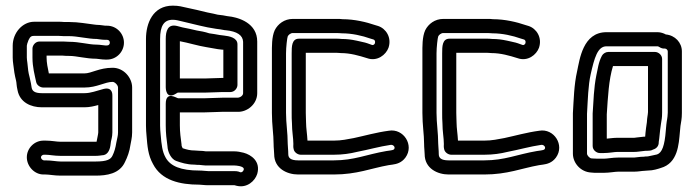

<svg xmlns="http://www.w3.org/2000/svg" viewBox="-20 -587 2460 680"><path d="M204 -440H120C105 -440 95 -426 95 -415V-383C95 -349 103 -321 108 -297C110 -285 123 -277 133 -277H279C324 -277 351 -297 379 -297C386 -297 398 -286 398 -277V-118C398 -106 395 -98 392 -82C389 -63 385 -49 378 -35C372 -23 360 -15 319 -15H194C180 -15 163 -19 141 -19H135C130 -20 125 -25 125 -30C125 -35 131 -39 135 -39H142C155 -39 172 -35 194 -35H319C331 -35 339 -37 341 -37C359 -37 368 -52 371 -71L373 -86C373 -89 378 -101 378 -118V-248C378 -252 379 -280 347 -272C320 -265 302 -257 279 -257H128C101 -257 94 -266 92 -277C91 -286 89 -295 85 -313C80 -331 79 -343 77 -364C76 -371 75 -378 75 -383V-425C75 -428 77 -435 81 -445C87 -458 92 -460 101 -460H186C194 -460 200 -459 206 -459H226C254 -459 292 -449 323 -449C326 -449 339 -446 353 -446H359C365 -446 369 -442 369 -436C369 -430 365 -426 359 -426H353C348 -426 334 -429 321 -429C294 -429 262 -439 225 -439C216 -439 211 -440 204 -440ZM25 -425V-383C25 -374 26 -367 27 -359C29 -339 32 -321 37 -301C39 -293 38 -285 42 -268C50 -224 90 -207 128 -207H279C298 -207 313 -211 328 -215V-118C328 -113 324 -96 322 -85H319H194C180 -85 163 -89 142 -89H136C102 -90 75 -62 75 -30C75 2 102 31 134 31H141C155 31 172 35 194 35H319C357 35 404 29 423 -14C431 -30 439 -51 442 -74C443 -82 448 -98 448 -118V-277C448 -312 418 -347 379 -347C331 -347 304 -327 279 -327H153C149 -346 145 -365 145 -383V-390H202C210 -389 219 -389 225 -389C252 -389 284 -379 321 -379C326 -379 340 -376 353 -376H359C393 -376 419 -404 419 -436C419 -468 393 -496 359 -496H353C349 -496 336 -499 323 -499C319 -499 317 -500 314 -500C288 -503 258 -509 226 -509H208C200 -510 191 -510 186 -510H101C60 -510 25 -471 25 -425Z M567 -449V-278C567 -278 566 -230 606 -257C609 -259 609 -259 611 -259H705C721 -259 756 -261 767 -261H796C811 -261 821 -275 821 -286V-430C821 -454 791 -459 774 -461L758 -463C743 -466 734 -467 721 -469C706 -474 690 -477 677 -479C661 -483 641 -487 626 -490L607 -495C574 -503 567 -477 567 -449ZM705 -309H617V-441C645 -436 684 -424 711 -420C725 -418 737 -415 751 -413L768 -411H771V-311H767C752 -311 719 -309 705 -309ZM707 -1H809C815 -1 821 0 827 1C845 5 844 11 843 15C840 22 835 24 831 23C828 22 824 19 809 19H717C709 19 699 17 686 17C621 17 583 2 566 -30C555 -50 552 -73 549 -110C548 -121 547 -131 547 -142V-449C547 -496 561 -517 592 -517C604 -517 612 -514 630 -510C670 -501 703 -491 745 -485L760 -483L777 -480H779C820 -476 840 -462 841 -439V-257C841 -248 830 -241 821 -241H767C752 -241 719 -239 705 -239H611C606 -239 567 -267 567 -219V-143C567 -115 570 -92 573 -70C574 -47 587 -23 604 -17C621 -11 642 -4 668 -4C677 -3 681 -3 686 -3C691 -3 700 -1 707 -1ZM670 -54C654 -54 642 -57 627 -62C625 -65 623 -71 623 -72V-75C620 -98 617 -118 617 -143V-189H705C721 -189 756 -191 767 -191H820C855 -189 891 -218 891 -257V-440C891 -504 828 -526 784 -530L768 -533H767L751 -535C741 -537 732 -540 714 -543C690 -549 664 -555 640 -560C626 -563 614 -567 592 -567C521 -567 497 -504 497 -449V-142C497 -129 498 -117 499 -106C502 -70 504 -38 522 -6C552 52 617 67 686 67C693 67 703 69 717 69H809C811 69 807 68 818 71C855 80 883 54 891 29C904 -16 869 -39 843 -46C832 -49 820 -51 809 -51H709C704 -52 694 -53 686 -53C679 -53 676 -54 670 -54Z M1191 -469C1226 -469 1262 -461 1293 -450L1303 -447C1306 -446 1310 -442 1308 -434C1306 -429 1301 -426 1297 -428C1286 -432 1276 -436 1265 -438C1258 -439 1255 -441 1243 -443C1224 -447 1209 -449 1190 -449C1180 -450 1178 -450 1172 -450H1039C1013 -450 1013 -422 1013 -398V-187C1013 -174 1013 -162 1014 -151C1014 -121 1019 -99 1019 -77C1019 -73 1018 -67 1020 -59C1022 -47 1035 -39 1045 -39H1162C1193 -39 1220 -43 1244 -49C1286 -57 1323 -68 1364 -74C1373 -75 1381 -66 1376 -59C1374 -57 1374 -56 1362 -54L1348 -52C1278 -40 1234 -19 1162 -19H1036C1009 -19 1001 -28 1001 -41C1001 -56 999 -69 999 -78C999 -117 993 -150 993 -187V-398C993 -420 997 -453 999 -458C1001 -463 1009 -470 1017 -470H1173C1184 -470 1185 -469 1191 -469ZM1063 -187V-398V-400H1172C1182 -400 1181 -399 1187 -399C1221 -399 1251 -390 1280 -381C1316 -368 1347 -393 1356 -418C1368 -454 1347 -486 1319 -495L1309 -498C1277 -509 1235 -519 1193 -519C1188 -520 1179 -520 1173 -520H1017C987 -520 964 -502 953 -480C942 -456 943 -421 943 -398V-187C943 -144 949 -111 949 -78C949 -63 951 -50 951 -41C951 10 997 31 1036 31H1162C1244 31 1294 9 1356 -2L1370 -4C1384 -6 1402 -10 1416 -29C1448 -73 1409 -133 1357 -124C1312 -118 1271 -106 1233 -98C1211 -94 1190 -89 1162 -89H1069C1068 -111 1064 -134 1064 -152C1064 -162 1063 -173 1063 -187Z M1724 -469C1759 -469 1795 -461 1826 -450L1836 -447C1839 -446 1843 -442 1841 -434C1839 -429 1834 -426 1830 -428C1819 -432 1809 -436 1798 -438C1791 -439 1788 -441 1776 -443C1757 -447 1742 -449 1723 -449C1713 -450 1711 -450 1705 -450H1572C1546 -450 1546 -422 1546 -398V-187C1546 -174 1546 -162 1547 -151C1547 -121 1552 -99 1552 -77C1552 -73 1551 -67 1553 -59C1555 -47 1568 -39 1578 -39H1695C1726 -39 1753 -43 1777 -49C1819 -57 1856 -68 1897 -74C1906 -75 1914 -66 1909 -59C1907 -57 1907 -56 1895 -54L1881 -52C1811 -40 1767 -19 1695 -19H1569C1542 -19 1534 -28 1534 -41C1534 -56 1532 -69 1532 -78C1532 -117 1526 -150 1526 -187V-398C1526 -420 1530 -453 1532 -458C1534 -463 1542 -470 1550 -470H1706C1717 -470 1718 -469 1724 -469ZM1596 -187V-398V-400H1705C1715 -400 1714 -399 1720 -399C1754 -399 1784 -390 1813 -381C1849 -368 1880 -393 1889 -418C1901 -454 1880 -486 1852 -495L1842 -498C1810 -509 1768 -519 1726 -519C1721 -520 1712 -520 1706 -520H1550C1520 -520 1497 -502 1486 -480C1475 -456 1476 -421 1476 -398V-187C1476 -144 1482 -111 1482 -78C1482 -63 1484 -50 1484 -41C1484 10 1530 31 1569 31H1695C1777 31 1827 9 1889 -2L1903 -4C1917 -6 1935 -10 1949 -29C1981 -73 1942 -133 1890 -124C1845 -118 1804 -106 1766 -98C1744 -94 1723 -89 1695 -89H1602C1601 -111 1597 -134 1597 -152C1597 -162 1596 -173 1596 -187Z M2075 -26C2069 -26 2059 -36 2059 -43V-184C2062 -235 2063 -284 2072 -324C2085 -381 2096 -423 2128 -423H2309C2310 -423 2311 -423 2316 -420C2320 -417 2327 -415 2331 -415H2335C2340 -415 2345 -410 2345 -405V-188C2344 -165 2342 -165 2340 -146L2338 -124C2334 -72 2325 -46 2307 -40C2292 -37 2281 -34 2274 -33C2269 -33 2265 -33 2260 -32C2245 -32 2232 -29 2226 -29H2169C2150 -29 2130 -25 2119 -25H2096C2082 -25 2082 -26 2075 -26ZM2275 17C2293 17 2311 11 2320 8C2381 -9 2384 -76 2388 -120L2390 -141C2392 -155 2395 -165 2395 -187V-405C2395 -436 2371 -462 2338 -465C2331 -469 2320 -473 2309 -473H2128C2044 -473 2033 -376 2024 -335C2013 -287 2012 -235 2009 -186V-185V-43C2009 -9 2037 22 2073 24C2079 25 2088 25 2096 25H2119C2138 25 2158 21 2169 21H2226C2241 21 2254 18 2262 18C2267 18 2269 17 2275 17ZM2273 -53C2288 -53 2292 -57 2292 -57C2307 -61 2313 -72 2313 -82V-84C2316 -101 2316 -113 2318 -127L2321 -149C2323 -163 2325 -168 2325 -189V-378C2325 -393 2311 -403 2300 -403H2134C2125 -403 2116 -397 2112 -390C2099 -366 2097 -341 2092 -320C2083 -275 2082 -230 2079 -185V-183V-70C2079 -55 2093 -45 2104 -45H2119C2137 -45 2156 -49 2167 -49H2226C2228 -49 2237 -49 2241 -50L2258 -52C2264 -53 2268 -53 2273 -53ZM2151 -353H2275V-190C2274 -176 2272 -173 2271 -154L2268 -133C2266 -120 2266 -112 2265 -103C2262 -103 2259 -103 2252 -102L2234 -100C2231 -100 2231 -99 2226 -99H2167C2153 -99 2141 -97 2129 -96V-182C2133 -243 2136 -305 2151 -353Z"/></svg>

Font: Electronic
Style: Outline
Weight: 700
Version: Version 1.011